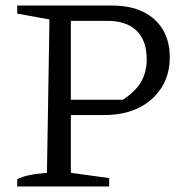

<svg xmlns="http://www.w3.org/2000/svg" viewBox="-20 -671 675 691"><path d="M384 -651Q449 -651 495 -628.5Q541 -606 566 -564.5Q591 -523 591 -465Q591 -403 561.5 -356Q532 -309 479.5 -283Q427 -257 356 -257H193V-312H422Q467 -341 487.5 -376Q508 -411 508 -458Q508 -525 471.5 -560.5Q435 -596 366 -596H235V-49L373 -30V0H42V-26Q59 -35 85 -40.5Q111 -46 149 -49L158 -601L42 -622V-651Z"/></svg>

Font: Piazzolla 24pt
Style: Regular
Weight: 400
Designer: Juan Pablo del Peral
Foundry: Huerta Tipografica
Version: Version 2.005